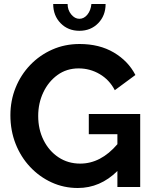

<svg xmlns="http://www.w3.org/2000/svg" viewBox="-20 -935 765 960"><path d="M369 5Q299 5 238 -23Q177 -51 130.5 -100.5Q84 -150 58 -216Q32 -282 32 -359Q32 -432 58 -496.5Q84 -561 131 -610Q178 -659 241 -687Q304 -715 378 -715Q477 -715 549 -672.5Q621 -630 657 -560L554 -484Q527 -536 478.5 -564.5Q430 -593 373 -593Q313 -593 267.5 -560Q222 -527 196.5 -473Q171 -419 171 -355Q171 -288 198 -234Q225 -180 272.5 -148.5Q320 -117 381 -117Q484 -117 567 -214V-264H424V-365H681V0H567V-80Q481 5 369 5ZM377 -841Q400 -841 417 -862Q434 -883 437 -915H508Q508 -857 471 -819Q434 -781 377 -781Q320 -781 283 -819Q246 -857 246 -915H318Q318 -885 336 -863Q354 -841 377 -841Z"/></svg>

Font: Raleway
Style: Bold
Weight: 700
Designer: Matt McInerney, Pablo Impallari, Rodrigo Fuenzalida
Foundry: Matt McInerney, Pablo Impallari, Rodrigo Fuenzalida
Version: Version 4.026